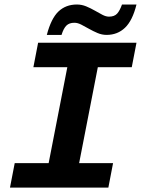

<svg xmlns="http://www.w3.org/2000/svg" viewBox="-20 -853 641 873"><path d="M153.3 -658.7H600.6L579.1 -547.4H424.8L339.8 -111.3H494.1L472.7 0H25.4L46.9 -111.3H201.2L286.1 -547.4H131.8ZM464.8 -694.3Q443.4 -694.3 423.3 -702.9Q403.3 -711.4 384.8 -721.9Q366.2 -732.4 349.6 -741Q333 -749.5 318.4 -749.5Q294.9 -749.5 282 -736.8Q269 -724.1 259.8 -694.3H192.9Q212.4 -769 245.8 -800.8Q279.3 -832.5 329.6 -832.5Q351.6 -832.5 372.1 -824Q392.6 -815.4 410.9 -804.9Q429.2 -794.4 445.3 -785.9Q461.4 -777.3 475.6 -777.3Q500 -777.3 512.5 -791Q524.9 -804.7 534.7 -832.5H600.6Q582.5 -759.3 548.3 -726.8Q514.2 -694.3 464.8 -694.3Z"/></svg>

Font: Liberation Mono
Style: Bold Italic
Weight: 700
Italic angle: -12°
Monospace: yes
Designer: Steve Matteson
Foundry: Ascender Corporation
Version: Version 2.1.5